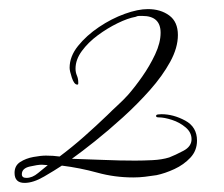

<svg xmlns="http://www.w3.org/2000/svg" viewBox="-20 -380 493 422"><path d="M34 22Q12 22 12 0Q12 -16 24.5 -24Q37 -32 53.5 -35Q70 -38 81 -38Q89 -38 96.5 -37.5Q104 -37 111 -36Q139 -57 165 -80Q191 -103 216 -127Q227 -138 239 -149Q251 -160 261 -171Q276 -188 292.5 -211.5Q309 -235 321 -260.5Q333 -286 333 -308Q333 -345 293 -345Q289 -345 285.5 -345Q282 -345 278 -343Q261 -340 238.5 -329Q216 -318 195 -302.5Q174 -287 160 -268Q146 -249 146 -229Q146 -221 149 -214Q152 -207 152 -199Q152 -198 152 -196Q152 -194 150 -194Q143 -194 138 -209Q133 -224 133 -231Q133 -256 151.5 -279Q170 -302 197.5 -320.5Q225 -339 254 -349.5Q283 -360 305 -360Q333 -360 352 -346Q371 -332 371 -303Q371 -275 354 -244Q337 -213 309.5 -182Q282 -151 250 -122Q218 -93 188.5 -69.5Q159 -46 138 -31Q173 -30 208 -28.5Q243 -27 277 -27Q294 -27 315 -28Q336 -29 352 -34Q365 -39 383 -48.5Q401 -58 401 -74Q401 -89 388 -100Q375 -111 358 -116.5Q341 -122 329 -122Q323 -122 323 -125Q323 -128 327.5 -128.5Q332 -129 335 -129Q361 -129 387 -115Q413 -101 413 -71Q413 -49 398.5 -33.5Q384 -18 363.5 -8.5Q343 1 324 5Q311 7 298.5 8.5Q286 10 273 10Q232 10 194 -0.5Q156 -11 116 -16Q101 -6 77 8Q53 22 34 22ZM38 11Q51 11 63.5 0.5Q76 -10 85 -17Q82 -17 78.5 -17.5Q75 -18 72 -18Q63 -18 45.5 -14Q28 -10 28 3Q28 11 38 11Z"/></svg>

Font: Sassy Frass
Style: Regular
Weight: 400
Designer: Robert E. Leuschke
Foundry: Robert E. Leuschke
Version: Version 1.010; ttfautohint (v1.8.3)